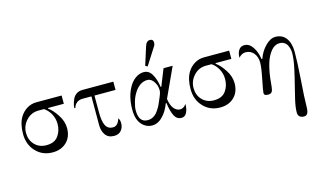

<svg xmlns="http://www.w3.org/2000/svg" viewBox="-111 -1078 2851 1707"><g transform="rotate(-15 1315.0 -224.0)"><path d="M468 -456V-380H322V-374Q362 -346 401 -286Q440 -226 440 -164Q440 -84 391 -36Q342 12 262 12Q169 12 108.5 -52Q48 -116 48 -214Q48 -309 84 -367Q108 -407 148 -431.5Q188 -456 235 -456ZM225 -64Q300 -64 334 -111.5Q368 -159 368 -222Q368 -272 344.5 -314.5Q321 -357 285 -380H235Q167 -380 121.5 -330.5Q76 -281 76 -216Q76 -150 117.5 -107Q159 -64 225 -64Z M944 -456V-380H750V-222Q750 -142 770.5 -103Q791 -64 837 -64Q883 -64 902 -130Q916 -112 916 -82Q916 -42 893 -15Q870 12 828 12Q774 12 748 -24.5Q722 -61 722 -114V-380H640Q608 -380 586 -362.5Q564 -345 558 -318H548Q548 -341 559 -374Q570 -407 586 -425Q614 -456 658 -456Z M1352 -730Q1384 -730 1384 -699Q1384 -688 1381 -679Q1378 -670 1373 -663Q1368 -656 1362 -646L1274 -508L1254 -518L1304 -676Q1309 -693 1313.5 -702.5Q1318 -712 1328 -721Q1338 -730 1352 -730ZM1180 10Q1122 10 1082 -36Q1042 -82 1042 -172Q1042 -286 1087 -369Q1112 -416 1149 -442Q1186 -468 1226 -468Q1273 -468 1300.5 -421Q1328 -374 1338 -303L1344 -301L1406 -456H1490L1365 -184Q1373 -124 1398 -94Q1423 -64 1455 -64Q1487 -64 1512 -98Q1512 -52 1496 -20Q1480 12 1448 12Q1404 12 1382.5 -30.5Q1361 -73 1351 -150H1345Q1327 -105 1312 -82Q1252 10 1180 10ZM1152 -46Q1177 -46 1198.5 -56.5Q1220 -67 1235 -85Q1250 -103 1263.5 -125.5Q1277 -148 1287 -173Q1297 -198 1308 -222Q1322 -256 1322 -270Q1322 -306 1312 -329Q1284 -392 1239 -392Q1175 -392 1127 -326Q1098 -285 1084 -236.5Q1070 -188 1070 -157Q1070 -46 1152 -46Z M2010 -456V-380H1864V-374Q1904 -346 1943 -286Q1982 -226 1982 -164Q1982 -84 1933 -36Q1884 12 1804 12Q1711 12 1650.5 -52Q1590 -116 1590 -214Q1590 -309 1626 -367Q1650 -407 1690 -431.5Q1730 -456 1777 -456ZM1767 -64Q1842 -64 1876 -111.5Q1910 -159 1910 -222Q1910 -272 1886.5 -314.5Q1863 -357 1827 -380H1777Q1709 -380 1663.5 -330.5Q1618 -281 1618 -216Q1618 -150 1659.5 -107Q1701 -64 1767 -64Z M2207 -12Q2207 -30 2228 -133Q2249 -236 2249 -282Q2249 -334 2221 -369Q2193 -404 2146 -404Q2111 -404 2082 -371Q2082 -414 2100 -441Q2118 -468 2152 -468Q2197 -468 2228 -422Q2259 -376 2268 -311L2276 -309Q2298 -373 2344.5 -420.5Q2391 -468 2438 -468Q2500 -468 2535 -422Q2570 -375 2570 -293Q2570 -201 2560 -58Q2546 131 2546 207Q2546 282 2504 282Q2448 282 2448 230Q2448 186 2463.5 117Q2479 48 2494 -8Q2511 -72 2528.5 -154Q2546 -236 2546 -292Q2546 -309 2542 -326.5Q2538 -344 2529 -362.5Q2520 -381 2501.5 -392.5Q2483 -404 2458 -404Q2414 -404 2380 -362.5Q2346 -321 2327.5 -261Q2309 -201 2300 -128Q2294 -78 2291.5 -47Q2289 -16 2279 -2Q2269 12 2244 12Q2207 12 2207 -12Z"/></g></svg>

Font: Old Standard TT
Style: Regular
Weight: 400
Designer: Alexey Kryukov <alexios@thessalonica.org.ru>
Version: Version 1.0